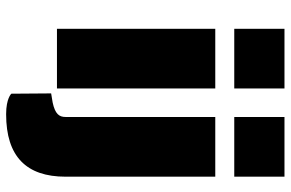

<svg xmlns="http://www.w3.org/2000/svg" viewBox="-181 -602 949 627"><g transform="rotate(90 293.5 -288.5)"><path d="M269 -743H74V-579H269ZM557 -743H362V-579H557ZM269 -517H74V0H269ZM557 -28V-517H362V-28C362 -7 352 6 315 14L285 19L286 149C286 149 301 166 353 166C491 166 557 100 557 -28Z"/></g></svg>

Font: United Sans Black
Style: Regular
Weight: 900
Designer: Pablo Impallari, Rodrigo Fuenzalida (Modified by Dan O. Williams)
Version: Version 1.000;PS 001.000;hotconv 1.0.88;makeotf.lib2.5.64775